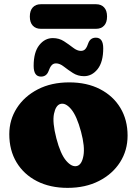

<svg xmlns="http://www.w3.org/2000/svg" viewBox="-20 -896 664 930"><path d="M315.5 -497Q401 -497 464.5 -464.2Q528 -431.5 563 -373.5Q598 -315.5 598 -239Q598 -167.5 561.5 -110.2Q525 -53 459.5 -19.5Q394 14 307.5 14Q222.5 14 159 -18.5Q95.5 -51 60.2 -109.5Q25 -168 25 -246Q25 -315.5 61.5 -372.5Q98 -429.5 163.2 -463.2Q228.5 -497 315.5 -497ZM353 -92Q376.5 -98.5 384.2 -142Q392 -185.5 372.5 -258Q352 -334.5 324.8 -367Q297.5 -399.5 272.5 -392.5Q250 -386 241.5 -344.8Q233 -303.5 253 -226Q273 -149.5 300.5 -117.5Q328 -85.5 353 -92ZM387 -527Q357 -527 333 -542.5Q309 -558 289.2 -573.5Q269.5 -589 251.5 -589Q238 -589 229.8 -579.5Q221.5 -570 214.5 -550Q204.5 -525 178.5 -525Q143 -525 143 -577Q143 -643 170 -677.2Q197 -711.5 236 -711.5Q266.5 -711.5 290.2 -696Q314 -680.5 334 -665Q354 -649.5 371.5 -649.5Q386 -649.5 394 -659.2Q402 -669 408.5 -689Q418.5 -713.5 444.5 -713.5Q480 -713.5 480 -662Q480 -595.5 452.8 -561.2Q425.5 -527 387 -527ZM124.5 -815.5Q124.5 -845 138.8 -860.2Q153 -875.5 177.5 -875.5H445.5Q470 -875.5 484.2 -860.2Q498.5 -845 498.5 -816Q498.5 -787 484.2 -771.8Q470 -756.5 445.5 -756.5H177.5Q153 -756.5 138.8 -771.8Q124.5 -787 124.5 -815.5Z"/></svg>

Font: Fraunces 9pt SuperSoft Black
Style: Regular
Weight: 900
Version: Version 1.000;[b76b70a41]